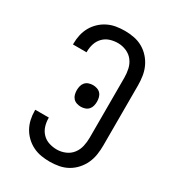

<svg xmlns="http://www.w3.org/2000/svg" viewBox="-182 -845 863 955"><g transform="rotate(30 250.0 -367.5)"><path d="M253 8Q228 8 203.5 4Q179 0 156.5 -11Q134 -22 115.5 -39.5Q97 -57 85 -78.5Q73 -100 67.5 -124.5Q62 -149 62 -174V-180H140V-176Q140 -153 147 -131Q154 -109 170 -92.5Q186 -76 208 -69Q230 -62 253 -62Q278 -62 301.5 -72Q325 -82 340 -101.5Q355 -121 360.5 -145.5Q366 -170 366 -195V-540Q366 -565 360.5 -589.5Q355 -614 340 -633.5Q325 -653 301.5 -663Q278 -673 253 -673Q230 -673 208 -666Q186 -659 170 -642.5Q154 -626 147 -604Q140 -582 140 -559V-555H62V-561Q62 -586 67.5 -610.5Q73 -635 85 -656.5Q97 -678 115.5 -695.5Q134 -713 156.5 -724Q179 -735 203.5 -739Q228 -743 253 -743Q279 -743 305.5 -738Q332 -733 355 -720Q378 -707 396 -687Q414 -667 425 -643Q436 -619 440 -592.5Q444 -566 444 -540V-195Q444 -169 440 -142.5Q436 -116 425 -92Q414 -68 396 -48Q378 -28 355 -15Q332 -2 305.5 3Q279 8 253 8ZM250 -306Q238 -306 226 -310Q214 -314 206 -323Q198 -332 195 -344Q192 -356 192 -368Q192 -380 195 -392Q198 -404 206 -413Q214 -422 226 -426Q238 -430 250 -430Q262 -430 274 -426Q286 -422 294 -413Q302 -404 305 -392Q308 -380 308 -368Q308 -356 305 -344Q302 -332 294 -323Q286 -314 274 -310Q262 -306 250 -306Z"/></g></svg>

Font: Iosevka srxl
Style: Regular
Weight: 400
Monospace: yes
Designer: Belleve Invis
Foundry: Belleve Invis
Version: Version 33.0.1; ttfautohint (v1.8.3)